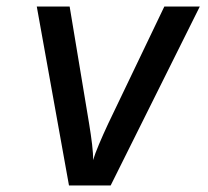

<svg xmlns="http://www.w3.org/2000/svg" viewBox="-20 -570 640 590"><path d="M192 0H320L594 -550H485L312 -189C292 -146 273 -102 266 -78C267 -102 261 -146 254 -189L194 -550H93Z"/></svg>

Font: JetBrains Mono Medium
Style: Italic
Weight: 436
Italic angle: -9°
Monospace: yes
Designer: Philipp Nurullin, Konstantin Bulenkov
Foundry: JetBrains
Version: Version 2.305